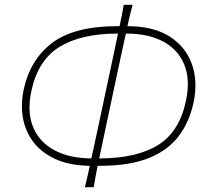

<svg xmlns="http://www.w3.org/2000/svg" viewBox="-20 -758 862 803"><path d="M335 25Q341 1 346 -20.8Q351 -42.5 355.5 -64.5Q271.5 -66 213 -92.2Q154.5 -118.5 120.2 -163.2Q86 -208 76 -264.8Q66 -321.5 79 -383Q106 -509 198.5 -578.8Q291 -648.5 470 -648.5H480Q485 -670.5 489.2 -692.2Q493.5 -714 497.5 -738H534.5Q528 -714 522.8 -692.2Q517.5 -670.5 513 -648.5Q622.5 -648.5 690.2 -604.8Q758 -561 783 -488.5Q808 -416 789.5 -329.5Q772.5 -249 727.8 -189.2Q683 -129.5 602.5 -97Q522 -64.5 397 -64.5H388.5Q384 -42.5 379.8 -20.8Q375.5 1 372 25ZM423 -228.5Q415.5 -192.5 408.5 -159.8Q401.5 -127 395 -95.5H399Q553.5 -96.5 642 -152Q730.5 -207.5 757.5 -335.5Q776.5 -424 751 -487Q725.5 -550 664 -583.5Q602.5 -617 512 -617.5H506.5Q499.5 -586 492.2 -553.2Q485 -520.5 477.5 -484.5ZM111 -377Q92.5 -289.5 118.5 -226.5Q144.5 -163.5 207.5 -129.8Q270.5 -96 362 -95.5Q369 -127.5 376.2 -160Q383.5 -192.5 391 -229L445.5 -484.5Q453 -520.5 460 -553.2Q467 -586 473.5 -617.5H468Q318 -617 228.2 -561.5Q138.5 -506 111 -377Z"/></svg>

Font: Commissioner Flair Thin
Style: Italic
Weight: 100
Italic angle: -12°
Designer: Kostas Bartsokas
Foundry: Kostas Bartsokas
Version: Version 1.000; ttfautohint (v1.8.3)